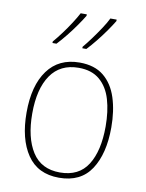

<svg xmlns="http://www.w3.org/2000/svg" viewBox="-87 -828 685 899"><g transform="rotate(10 256.0 -378.0)"><path d="M457 -264Q457 -139 408 -64.5Q359 10 256 10Q155 10 104.5 -64.5Q54 -139 54 -265Q54 -393 107 -465.5Q160 -538 259 -538Q330 -538 373.5 -502.5Q417 -467 437 -405Q457 -343 457 -264ZM81 -265Q81 -150 124 -82.5Q167 -15 256 -15Q346 -15 388 -81.5Q430 -148 430 -264Q430 -336 413.5 -392Q397 -448 359 -480.5Q321 -513 259 -513Q171 -513 126 -447.5Q81 -382 81 -265ZM394 -759Q382 -739 362.5 -711Q343 -683 320.5 -655Q298 -627 278 -606H259V-613Q276 -633 296.5 -661Q317 -689 335.5 -717Q354 -745 364 -766H394ZM252 -759Q240 -739 220.5 -711Q201 -683 178.5 -655Q156 -627 136 -606H117V-613Q135 -634 155.5 -661.5Q176 -689 194 -717Q212 -745 223 -766H252Z"/></g></svg>

Font: Noto Sans Tamil SemiCondensed Thin
Style: Regular
Weight: 100
Width: 4
Designer: Jelle Bosma - Monotype Design Team
Foundry: Monotype Imaging Inc.
Version: Version 2.004; ttfautohint (v1.8.4.7-5d5b)